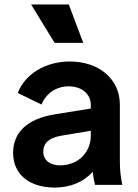

<svg xmlns="http://www.w3.org/2000/svg" viewBox="-20 -833 620 865"><path d="M226 12C298 12 356 -13 398 -59C399 -42 403 -24 408 0H531C523 -40 520 -68 520 -108V-362C520 -476 427 -556 294 -556C185 -556 92 -499 60 -414L167 -362C187 -411 232 -444 289 -444C349 -444 389 -409 389 -362V-344L227 -318C99 -297 39 -234 39 -144C39 -48 112 12 226 12ZM120 -813 226 -640H355L290 -813ZM175 -149C175 -188 200 -211 252 -221L389 -244V-222C389 -147 333 -88 250 -88C206 -88 175 -111 175 -149Z"/></svg>

Font: Mluvka
Style: Bold
Weight: 700
Designer: Modified by Jiří Krblich, Original typeface by Gumpita Rahayu
Foundry: Gumpita Rahayu & Jiří Krblich
Version: Version 2.000;Glyphs 3.1.1 (3134)